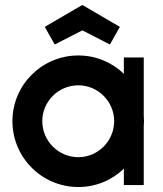

<svg xmlns="http://www.w3.org/2000/svg" viewBox="-20 -744 656 772"><path d="M295 8C366 8 431 -20 478 -66V0H558V-234L559 -257L558 -280V-513H478V-447C431 -493 366 -521 295 -521C149 -521 30 -403 30 -257C30 -110 149 8 295 8ZM295 -112C215 -112 150 -177 150 -257C150 -336 215 -401 295 -401C374 -401 439 -336 439 -257C439 -177 374 -112 295 -112ZM200 -565 311 -622 422 -565 462 -636 311 -724 160 -636Z"/></svg>

Font: Lineal
Style: Bold
Weight: 700
Designer: Created by Frank Adebiaye with contributions from Anton Moglia & Ariel Martín Pérez
Created by Frank ADEBIAYE with FontF
Foundry: Velvetyne Type Foundry
Version: Version 2.000;Glyphs 3.2 (3227)